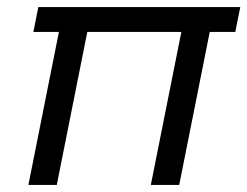

<svg xmlns="http://www.w3.org/2000/svg" viewBox="-20 -521 697 541"><path d="M88 -501H657L643 -431H571L485 0H405L491 -431H226L140 0H60L146 -431H74Z"/></svg>

Font: Albert Sans
Style: Italic
Weight: 400
Italic angle: -11.25°
Designer: Andreas Rasmussen
Foundry: a.Foundry
Version: Version 1.025